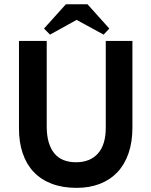

<svg xmlns="http://www.w3.org/2000/svg" viewBox="-20 -898 732 928"><path d="M350 10Q413.3 10 463.4 -9.7Q513.5 -29.5 548.3 -66.6Q583 -103.7 601.5 -157.9Q620 -212 620 -280.8V-700H491.2V-281Q491.2 -198 453.1 -155.9Q415 -113.8 347.8 -113.8Q314.5 -113.8 288.1 -123.9Q261.8 -134 243.6 -155.5Q225.5 -177 215.6 -209.8Q205.8 -242.5 205.8 -287.8V-700H71.7V-276.2Q71.7 -210 89.9 -156.7Q108 -103.5 143.1 -66.6Q178.2 -29.7 230.2 -9.9Q282.2 10 350 10ZM298.5 -877.5 192.7 -760 221.7 -730.7 382.7 -819.7 318 -819.5 480.8 -730.7 508.3 -760 402.8 -877.5Z"/></svg>

Font: Tilda Sans VF
Style: Regular
Weight: 400
Designer: ParaType Ltd
Foundry: ParaType Ltd
Version: Version 1.010